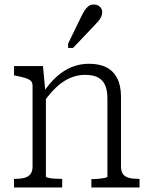

<svg xmlns="http://www.w3.org/2000/svg" viewBox="-20 -829 667 849"><path d="M42 0V-38H46Q70 -38 87.5 -42.5Q105 -47 114.5 -59Q124 -71 124 -93V-449Q124 -464 116 -471.5Q108 -479 92 -484Q76 -489 51 -494L42 -496V-537H170L181 -419L183 -415V-48Q183 -45 194.5 -42.5Q206 -40 222 -39Q238 -38 251 -38H255V0ZM597 0H384V-37H387Q400 -37 416 -38.5Q432 -40 443.5 -42.5Q455 -45 455 -47V-392Q455 -428 445.5 -451Q436 -474 414.5 -486Q393 -498 356 -498Q322 -498 290.5 -484.5Q259 -471 230.5 -444.5Q202 -418 175 -380L172 -421Q200 -463 231.5 -491Q263 -519 298.5 -533Q334 -547 373 -547Q420 -547 451 -531Q482 -515 498.5 -482.5Q515 -450 515 -401V-93Q515 -71 524 -59Q533 -47 550.5 -42.5Q568 -38 592 -38H597ZM338 -753Q346 -770 354 -782.5Q362 -795 371.5 -802Q381 -809 394 -809Q412 -809 422 -799Q432 -789 432 -775Q432 -765 427.5 -755Q423 -745 415 -735.5Q407 -726 397 -716L303 -617H281V-636Z"/></svg>

Font: Roboto Serif SemiCondensed ExtraLight
Style: Regular
Weight: 250
Width: 4
Designer: Greg Gazdowicz
Foundry: Commercial Type
Version: Version 1.007